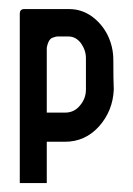

<svg xmlns="http://www.w3.org/2000/svg" viewBox="-20 -411 299 431"><path d="M85 0Q85 -23.4 85 -92.8Q95.7 -92.8 126 -92.8Q170.9 -92.8 202.1 -127Q233.4 -162.1 235.4 -210Q234.4 -231.4 234.4 -276.4Q234.4 -305.7 221.7 -332Q209 -357.4 186.5 -374Q163.1 -390.6 135.7 -390.6Q101.6 -390.6 34.2 -390.6Q24.4 -390.6 24.4 -379.9Q24.4 -252.9 24.4 0Q40 0 85 0ZM126 -158.2Q116.2 -158.2 85 -158.2Q85 -195.3 85 -303.7Q86.9 -314.5 90.8 -320.3Q94.7 -326.2 100.6 -327.1Q105.5 -329.1 108.4 -329.1Q116.2 -329.1 133.8 -329.1Q150.4 -329.1 162.1 -313.5Q172.9 -297.9 172.9 -280.3Q172.9 -256.8 172.9 -210Q172.9 -189.5 159.2 -173.8Q146.5 -158.2 126 -158.2Z"/></svg>

Font: Lega 2020-21MOD
Style: Regular
Weight: 400
Designer: SIL Open Font License
Foundry: SIL Open Font License
Version: Version 1.00;July 1, 2020;FontCreator 13.0.0.2670 32-bit